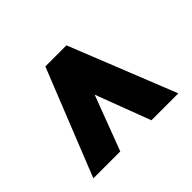

<svg xmlns="http://www.w3.org/2000/svg" viewBox="-129 -754 837 837"><g transform="rotate(45 290.0 -335.0)"><path d="M535 -73 42 -270V-400L535 -597V-431L281 -335L535 -239Z"/></g></svg>

Font: Outfit Black
Style: Regular
Weight: 900
Designer: Rodrigo Fuenzalida
Foundry: fragTYPE
Version: Version 1.100; ttfautohint (v1.8.4.7-5d5b)